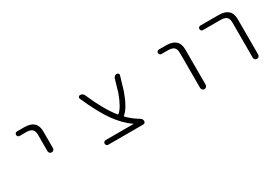

<svg xmlns="http://www.w3.org/2000/svg" viewBox="9 -1162 2481 1758"><g transform="rotate(-30 1250.0 -283.5)"><path d="M147.5 -497.1Q137.7 -497.1 130.9 -503.9Q124 -510.7 124 -521Q124 -531.2 130.9 -538.1Q137.7 -544.9 147.5 -544.9H224.6Q356.4 -544.9 356.4 -424.8V-248Q356.4 -236.3 348.1 -228Q339.8 -219.7 327.6 -219.7Q315.4 -219.7 307.1 -228Q298.8 -236.3 298.8 -248V-420.9Q298.8 -461.9 279.8 -479.5Q260.7 -497.1 214.8 -497.1Z M1105.5 -70.3Q1106.4 -70.3 1106.4 -71.3Q1106.4 -72.3 1105.5 -72.3Q1020.5 -130.9 947.3 -233.4Q875 -335 794.9 -517.6Q791 -527.3 796.9 -536.1Q802.7 -544.9 812.5 -544.9Q842.8 -544.9 854.5 -517.6Q937.5 -324.2 1024.4 -217.8Q1027.3 -214.8 1031.2 -217.8Q1079.1 -254.9 1127 -384.8L1166 -518.6Q1169.9 -530.3 1179.7 -537.6Q1189.5 -544.9 1201.2 -544.9Q1211.9 -544.9 1218.8 -536.1Q1222.7 -531.2 1222.7 -524.4Q1222.7 -521.5 1221.7 -518.6L1178.7 -374Q1126 -226.6 1066.4 -178.7Q1062.5 -175.8 1065.4 -172.9Q1116.2 -119.1 1183.6 -80.1Q1204.1 -67.4 1204.1 -44.9Q1204.1 -35.2 1197.3 -28.3Q1190.4 -21.5 1180.7 -21.5H810.5Q800.8 -21.5 793.5 -28.8Q786.1 -36.1 786.1 -45.9Q786.1 -55.7 793.5 -63Q800.8 -70.3 810.5 -70.3Z M1648.4 -497.1Q1637.7 -497.1 1630.9 -503.9Q1624 -510.7 1624 -521Q1624 -531.2 1630.9 -538.1Q1637.7 -544.9 1648.4 -544.9H1724.6Q1856.4 -544.9 1857.4 -424.8V-50.8Q1857.4 -39.1 1848.6 -30.3Q1839.8 -21.5 1828.1 -21.5Q1816.4 -21.5 1807.6 -30.3Q1798.8 -39.1 1798.8 -50.8V-420.9Q1798.8 -461.9 1779.8 -479.5Q1760.7 -497.1 1714.8 -497.1Z M2085.9 -497.1Q2076.2 -497.1 2069.3 -503.9Q2062.5 -510.7 2062.5 -521Q2062.5 -531.2 2069.3 -538.1Q2076.2 -544.9 2085.9 -544.9H2279.3Q2412.1 -544.9 2412.1 -424.8V-50.8Q2412.1 -38.1 2403.8 -29.8Q2395.5 -21.5 2383.3 -21.5Q2371.1 -21.5 2362.8 -29.8Q2354.5 -38.1 2354.5 -50.8V-420.9Q2354.5 -461.9 2335 -479.5Q2315.4 -497.1 2269.5 -497.1Z"/></g></svg>

Font: Rounded-L Mgen+ 1m light
Style: Regular
Weight: 200
Designer: [Source Han Sans]
Ryoko NISHIZUKA  (kana & ideographs); Paul D. Hunt (Latin, Greek & Cyrillic); Wenlong ZHANG  (bopomofo
Version: Version 1.059.20150602